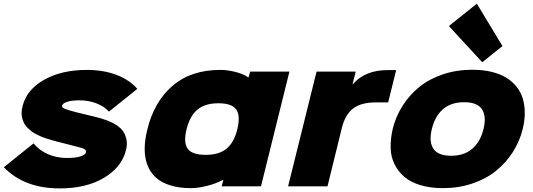

<svg xmlns="http://www.w3.org/2000/svg" viewBox="-20 -1023 2925 1054"><path d="M670.9 -196.8Q648.4 -105.5 551.3 -47.1Q454.1 11.2 308.1 11.2Q112.8 11.2 1 -105L164.1 -235.8Q196.8 -196.3 244.6 -176Q292.5 -155.8 347.2 -155.8Q395 -155.8 421.6 -164.3Q448.2 -172.9 452.1 -187Q454.6 -197.8 443.6 -204.3Q432.6 -210.9 397 -219.2Q392.6 -220.2 345.9 -232.4Q299.3 -244.6 292 -246.1Q275.4 -250.5 262 -254.4Q248.5 -258.3 231.9 -263.7Q215.3 -269 202.1 -274.9Q189 -280.8 174.6 -288.3Q160.2 -295.9 149.4 -304.9Q138.7 -314 128.4 -324.2Q118.2 -334.5 112.1 -347.2Q106 -359.9 102.1 -374Q98.1 -388.2 98.6 -405.3Q99.1 -422.4 104 -440.9Q126.5 -531.2 222.7 -585.2Q318.8 -639.2 456.1 -639.2Q547.4 -639.2 618.7 -612.3Q689.9 -585.4 733.9 -535.2L578.1 -410.2Q551.8 -439.5 508.8 -455.8Q465.8 -472.2 416 -472.2Q374 -472.2 348.9 -464.1Q323.7 -456.1 320.8 -442.9Q318.8 -432.6 336.7 -425.3Q354.5 -418 402.8 -405.8L498 -382.8Q537.1 -373.5 566.9 -362.3Q596.7 -351.1 620.8 -335.2Q645 -319.3 657.5 -299.6Q669.9 -279.8 674.8 -253.9Q679.7 -228 670.9 -196.8Z M1282.7 -313Q1300.8 -387.2 1277.1 -421.6Q1253.4 -456.1 1178.7 -456.1Q1105 -456.1 1063.5 -421.1Q1022 -386.2 1003.9 -313Q986.3 -240.2 1010.3 -206.5Q1034.2 -172.9 1108.9 -172.9Q1182.6 -172.9 1223.9 -207Q1265.1 -241.2 1282.7 -313ZM1568.8 -629.9 1412.6 0H1196.8L1206.1 -35.2H1203.6Q1167 -15.6 1117.4 -2.9Q1067.9 9.8 1028.8 9.8Q963.4 9.8 914.3 -5.6Q865.2 -21 835 -48.8Q804.7 -76.7 789.3 -116.9Q773.9 -157.2 774.2 -206.1Q774.4 -254.9 789.1 -313Q825.7 -464.4 927 -551.8Q1028.3 -639.2 1189.9 -639.2Q1229.5 -639.2 1273.4 -627.9Q1317.4 -616.7 1342.8 -598.1H1344.7L1353 -629.9Z M2154.8 -638.2 2110.8 -460.9H2043.5Q1961.9 -460.9 1918.2 -427.2Q1874.5 -393.6 1856.4 -319.8L1777.8 0H1561.5L1717.8 -629.9H1932.6L1915.5 -561H1917.5Q1983.9 -638.2 2107.4 -638.2Z M2528.3 -461.9Q2456.1 -461.9 2411.9 -423.6Q2367.7 -385.3 2350.6 -314.9Q2333.5 -245.1 2359.1 -206.5Q2384.8 -168 2456.5 -168Q2528.3 -168 2572.8 -206.5Q2617.2 -245.1 2634.3 -314.9Q2651.4 -384.8 2625.7 -423.3Q2600.1 -461.9 2528.3 -461.9ZM2849.6 -314.9Q2832.5 -246.6 2794.9 -187.7Q2757.3 -128.9 2702.4 -84.7Q2647.5 -40.5 2572.5 -15.4Q2497.6 9.8 2411.6 9.8Q2342.3 9.8 2288.1 -6.6Q2233.9 -22.9 2199.7 -52.2Q2165.5 -81.5 2145.5 -122.1Q2125.5 -162.6 2124.5 -211.2Q2123.5 -259.8 2135.7 -314.9Q2152.8 -383.8 2190.2 -442.6Q2227.5 -501.5 2282 -545.7Q2336.4 -589.8 2411.4 -615Q2486.3 -640.1 2572.8 -640.1Q2630.9 -640.1 2678.2 -628.7Q2725.6 -617.2 2759.3 -596.4Q2793 -575.7 2816.2 -546.4Q2839.4 -517.1 2850.1 -480.7Q2860.8 -444.3 2860.8 -402.6Q2860.8 -360.8 2849.6 -314.9ZM2597.7 -1002.9 2738.3 -770 2627.4 -681.2 2444.3 -879.9Z"/></svg>

Font: Sinkin Sans 900 X Black Italic
Style: Regular
Weight: 950
Italic angle: -112°
Designer: Keith Bates
Foundry: K-Type
Version: Sinkin Sans (version 1.0)  by Keith Bates   •   © 2014   www